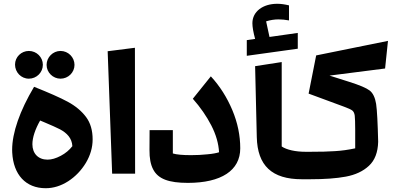

<svg xmlns="http://www.w3.org/2000/svg" viewBox="-20 -908 2071 1004"><path d="M130.9 -496.6C171.4 -496.6 204.1 -529.3 204.1 -569.3C204.1 -608.9 171.4 -641.6 130.9 -641.6C91.3 -641.6 58.6 -609.9 58.6 -570.3C58.6 -530.3 90.3 -496.6 130.9 -496.6ZM296.4 -496.6C336.9 -496.6 369.6 -529.3 369.6 -568.8C369.6 -608.4 336.9 -641.6 296.4 -641.6C256.8 -641.6 223.6 -608.4 223.6 -568.8C223.6 -529.3 256.8 -496.6 296.4 -496.6ZM218.8 76.2C259.3 76.2 298.8 64 336.9 39.6C374.5 15.1 405.3 -17.1 429.2 -56.6C452.6 -96.2 464.4 -136.7 464.4 -179.2C464.4 -226.1 453.1 -265.1 430.2 -295.9C407.2 -326.7 375.5 -353.5 335 -375.5C294.4 -397.5 235.4 -423.3 158.2 -454.1C83.5 -328.6 43.5 -213.9 43.5 -124.5L43.9 -110.4C49.8 5.4 114.7 76.2 218.8 76.2ZM358.4 -143.6C342.8 -123.5 322.8 -106.4 297.9 -93.3C272.9 -80.1 250 -73.2 228.5 -73.2C180.2 -73.2 149.4 -105 149.4 -153.8C149.4 -189 164.1 -232.4 189.9 -277.8C200.2 -273.9 209 -269.5 215.3 -267.1C249 -252.9 275.4 -241.2 293.5 -231.9C330.1 -212.4 356.4 -185.1 358.4 -143.6Z M566.4 0H686.5L685.5 -658.2L543 -640.1Z M988.3 -391.6C1027.8 -347.2 1060.1 -300.3 1085 -252C1109.9 -203.6 1123 -156.7 1125.5 -111.8C1112.3 -107.4 1091.8 -103.5 1064.5 -101.1C1036.6 -98.1 1008.3 -96.7 979 -96.7C935.1 -96.7 903.3 -99.6 883.8 -105.5V-227.5H762.2L761.7 -123.5C761.2 -81.1 767.6 -47.4 780.8 -22.5C806.6 27.8 862.3 48.3 962.4 48.3C1137.2 48.3 1236.3 -16.6 1236.3 -132.3C1236.3 -199.2 1222.7 -266.1 1194.8 -332.5C1167 -398.4 1129.9 -457.5 1082.5 -508.8Z M1453.1 -583.5 1314 -562 1322.8 -190.9C1326.2 -42 1401.9 29.3 1558.1 29.3H1602.1V-114.3H1577.6C1525.4 -114.3 1479 -124.5 1453.1 -142.1ZM1491.2 -879.9C1469.2 -885.3 1448.7 -888.2 1429.7 -888.2C1354 -888.2 1299.8 -847.2 1299.8 -786.6C1299.8 -766.6 1304.7 -739.3 1314 -704.6L1270.5 -698.2V-616.2L1537.1 -653.3V-735.8L1389.2 -714.8L1371.6 -796.4C1393.6 -803.2 1415 -806.6 1436.5 -806.6C1454.1 -806.6 1472.2 -804.7 1491.2 -801.3Z M1602.1 29.3C1676.8 29.3 1738.8 24.9 1788.6 15.6C1837.9 6.3 1878.4 -12.2 1909.2 -41C1939.9 -69.3 1956.1 -111.3 1957.5 -166.5C1955.1 -265.6 1951.7 -331.5 1946.8 -364.7C1941.4 -397.9 1930.2 -421.4 1913.1 -434.6C1896 -447.8 1860.4 -462.9 1806.2 -480L1703.1 -512.7L1993.7 -549.8L2008.8 -694.3L1633.3 -618.2L1593.8 -418.5L1780.3 -349.6C1801.3 -341.8 1815.4 -335.4 1822.3 -330.1C1829.1 -324.7 1833.5 -315.4 1835 -303.2C1836.4 -290.5 1837.4 -265.6 1837.4 -229V-132.3C1800.8 -124.5 1765.6 -119.6 1731.9 -117.7C1698.2 -115.2 1655.3 -114.3 1602.1 -114.3H1558.1V29.3Z"/></svg>

Font: SG Kara SemiBold
Style: Regular
Weight: 400
Designer: Damoon Khanjanzadeh
Version: Version 1.000